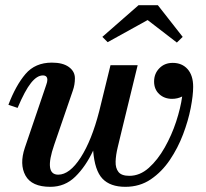

<svg xmlns="http://www.w3.org/2000/svg" viewBox="-20 -712 795 742"><path d="M550.5 -634.5 396 -549 375.5 -569.5 515.5 -692H590L686 -569.5L663.5 -547.5ZM189.5 -152.5Q149.5 -37 205 -37Q249 -37 291.8 -103.2Q334.5 -169.5 363.5 -282.5L407 -460H512L450 -205.5Q442.5 -174 435 -143.2Q427.5 -112.5 426.8 -87.5Q426 -62.5 437.8 -47.5Q449.5 -32.5 480 -32.5Q520.5 -32.5 555 -63.2Q589.5 -94 616.5 -141.8Q643.5 -189.5 660.8 -242.2Q678 -295 684 -339Q666 -330 645 -330Q615 -330 595.2 -348.5Q575.5 -367 575.5 -397Q575.5 -427.5 595.8 -448.2Q616 -469 647.5 -469Q683.5 -469 705 -444.8Q726.5 -420.5 726.5 -376.5Q726.5 -343.5 717 -294.5Q707.5 -245.5 687.5 -192.8Q667.5 -140 636.5 -94Q605.5 -48 562.8 -19Q520 10 464.5 10Q406 10 376 -21.5Q346 -53 340 -130Q311.5 -69 271.2 -29.5Q231 10 174.5 10Q102.5 10 78.5 -33.5Q54.5 -77 76 -141L158.5 -383.5Q163 -395.5 163 -403.5Q163 -420.5 145.5 -420.5Q123 -420.5 99.8 -391.5Q76.5 -362.5 48 -295L12.5 -307Q41 -382 78.5 -426Q116 -470 180.5 -470Q223 -470 246.2 -453Q269.5 -436 269.5 -409.5Q269.5 -384.5 261.5 -362Z"/></svg>

Font: Bodoni* 06pt Medium
Style: Italic
Weight: 500
Italic angle: -13°
Version: Version 2.3